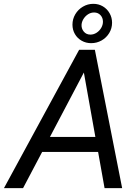

<svg xmlns="http://www.w3.org/2000/svg" viewBox="-60 -967 712 987"><path d="M419.9 -947.3Q446.8 -947.3 468.8 -934.3Q490.7 -921.4 503.4 -898.9Q516.1 -876.5 516.1 -850.1Q516.1 -821.3 501.5 -797.1Q486.8 -772.9 462.2 -759Q437.5 -745.1 408.7 -745.1Q381.8 -745.1 359.9 -757.6Q337.9 -770 325.2 -791.7Q312.5 -813.5 312.5 -840.3Q312.5 -869.1 327.1 -893.8Q341.8 -918.5 366.5 -932.9Q391.1 -947.3 419.9 -947.3ZM404.8 -789.1Q421.4 -789.1 436.3 -798.6Q451.2 -808.1 460.2 -823.5Q469.2 -838.9 469.2 -855.5Q469.2 -875.5 456.5 -889.2Q443.8 -902.8 423.8 -902.8Q407.7 -902.8 393.8 -894.3Q379.9 -885.7 370.6 -871.8Q361.3 -857.9 359.4 -842.3Q357.4 -820.8 370.4 -804.9Q383.3 -789.1 404.8 -789.1ZM-39.6 0 346.7 -710.9H427.7L567.9 0H477.5L444.3 -186H156.7L58.6 0ZM196.8 -263.2H430.2L371.1 -594.2Z"/></svg>

Font: Mardoto
Style: Italic
Weight: 400
Italic angle: -12°
Designer: Christian Robertson, Vahan Hovhannisyan
Foundry: Google
Version: Version 1.000